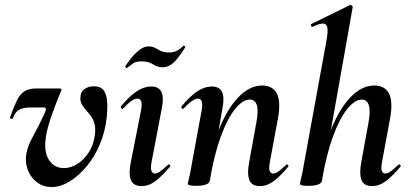

<svg xmlns="http://www.w3.org/2000/svg" viewBox="-20 -746 1665 779"><path d="M189 13Q158 13 134 -3.5Q110 -20 97 -47Q84 -74 85 -106Q88 -147 112.5 -190.5Q137 -234 159 -282Q166 -296 166.5 -303Q167 -310 156 -310H108Q84 -310 69.5 -305.5Q55 -301 46.5 -291.5Q38 -282 33 -267Q31 -263 25 -264Q19 -265 21 -270Q36 -313 48.5 -338.5Q61 -364 79 -375.5Q97 -387 126 -387H219Q227 -387 229 -385Q231 -383 227 -375Q208 -330 189.5 -277.5Q171 -225 166 -189Q157 -131 178.5 -97.5Q200 -64 239 -64Q267 -64 293.5 -80.5Q320 -97 340 -127.5Q360 -158 365 -199Q368 -223 364.5 -239Q361 -255 353 -268.5Q345 -282 332 -296Q322 -307 314 -319Q306 -331 306 -347Q306 -373 322.5 -384.5Q339 -396 361 -396Q382 -396 395 -385.5Q408 -375 413 -347.5Q418 -320 413 -270Q407 -213 385.5 -161.5Q364 -110 331.5 -71Q299 -32 262 -9.5Q225 13 189 13Z M554 9Q521 9 511 -16Q501 -41 511 -89L552 -297Q562 -346 537 -346Q527 -346 512.5 -336Q498 -326 480 -306Q476 -302 472 -306.5Q468 -311 471 -315Q507 -358 536 -376.5Q565 -395 593 -395Q625 -395 635 -372.5Q645 -350 637 -309L595 -89Q590 -61 595 -51.5Q600 -42 608 -42Q619 -42 632 -52Q645 -62 661 -77Q665 -81 669 -77Q673 -73 669 -69Q638 -32 611 -11.5Q584 9 554 9ZM495 -470Q494 -469 490.5 -472Q487 -475 488 -477Q498 -492 513 -511Q528 -530 546.5 -544Q565 -558 584 -558Q601 -558 620.5 -545.5Q640 -533 664 -533Q687 -533 700.5 -541.5Q714 -550 724 -560Q726 -562 729.5 -559Q733 -556 731 -553Q700 -504 680.5 -488.5Q661 -473 641 -473Q619 -473 600.5 -485Q582 -497 556 -497Q531 -497 519.5 -488.5Q508 -480 495 -470Z M1034 9Q1001 9 991.5 -16Q982 -41 991 -89L1020 -248Q1038 -342 993 -342Q965 -342 934 -304Q903 -266 876 -192.5Q849 -119 831 -12L813 -13Q833 -132 867.5 -218.5Q902 -305 947.5 -352Q993 -399 1044 -399Q1086 -399 1103 -367Q1120 -335 1108 -267L1075 -89Q1070 -61 1074.5 -51.5Q1079 -42 1088 -42Q1099 -42 1112 -52Q1125 -62 1141 -77Q1144 -81 1148 -77Q1152 -73 1149 -69Q1118 -32 1091 -11.5Q1064 9 1034 9ZM775 8Q756 8 749 5.5Q742 3 742 0Q742 -4 747.5 -26Q753 -48 757 -74L798 -297Q807 -346 783 -346Q773 -346 758.5 -336Q744 -326 725 -306Q722 -302 718 -306.5Q714 -311 717 -315Q753 -358 782 -376.5Q811 -395 839 -395Q871 -395 881 -372.5Q891 -350 883 -309L831 -12Q826 8 775 8Z M1230 8Q1211 8 1204 5.5Q1197 3 1197 0Q1197 -4 1202.5 -26Q1208 -48 1212 -74L1306 -589Q1314 -637 1301.5 -647Q1289 -657 1248 -637Q1244 -636 1242 -642Q1240 -648 1244 -649L1399 -725Q1404 -727 1408 -723Q1412 -719 1411 -717L1286 -12Q1281 8 1230 8ZM1489 9Q1456 9 1446.5 -16Q1437 -41 1446 -89L1475 -248Q1484 -296 1476.5 -319Q1469 -342 1448 -342Q1420 -342 1389 -304Q1358 -266 1331 -192.5Q1304 -119 1286 -12L1268 -13Q1288 -132 1322.5 -218.5Q1357 -305 1402.5 -352Q1448 -399 1499 -399Q1541 -399 1558 -367Q1575 -335 1563 -267L1530 -89Q1525 -61 1529.5 -51.5Q1534 -42 1543 -42Q1554 -42 1567 -52Q1580 -62 1596 -77Q1599 -81 1603.5 -77Q1608 -73 1604 -69Q1573 -32 1546 -11.5Q1519 9 1489 9Z"/></svg>

Font: Cormorant
Style: Bold Italic
Weight: 700
Italic angle: -10°
Designer: Christian Thalmann (Catharsis Fonts)
Foundry: Catharsis Fonts
Version: Version 4.000